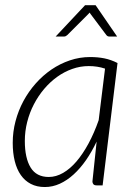

<svg xmlns="http://www.w3.org/2000/svg" viewBox="-20 -728 530 754"><path d="M383 0H360Q350.5 0 346.8 -4.5Q343 -9 343 -15.5L359.5 -172Q340.5 -132 317.8 -99.2Q295 -66.5 269.2 -43Q243.5 -19.5 215 -6.5Q186.5 6.5 156 6.5Q124.5 6.5 101 -5.8Q77.5 -18 61.8 -40.5Q46 -63 38 -95Q30 -127 30 -167Q30 -210.5 41 -252.2Q52 -294 72.2 -331.5Q92.5 -369 120.5 -400.5Q148.5 -432 182.2 -455Q216 -478 254.5 -491Q293 -504 334 -504Q364 -504 390 -498.8Q416 -493.5 441.5 -480.5ZM171.5 -33Q200 -33 227.8 -49Q255.5 -65 280.5 -94.2Q305.5 -123.5 327.8 -164.8Q350 -206 367.5 -256L392.5 -458.5Q363 -468.5 328.5 -468.5Q295 -468.5 263.5 -457.2Q232 -446 204.2 -426Q176.5 -406 153.2 -378.5Q130 -351 113 -318.2Q96 -285.5 86.8 -249Q77.5 -212.5 77.5 -174.5Q77.5 -107.5 100.2 -70.2Q123 -33 171.5 -33ZM440 -584.5H409.5Q402 -584.5 397.5 -590.5L336 -672.5L332 -678.5L326.5 -672.5L244.5 -590.5Q242 -588 238.5 -586.2Q235 -584.5 231 -584.5H198.5L314 -707.5H355.5Z"/></svg>

Font: Lato Light
Style: Italic
Weight: 300
Italic angle: -7°
Designer: Lukasz Dziedzic
Foundry: Lukasz Dziedzic
Version: Version 1.104; Western+Polish opensource